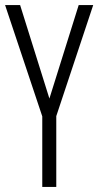

<svg xmlns="http://www.w3.org/2000/svg" viewBox="-20 -734 386 754"><path d="M174 -347 59 -714H0L146 -277V0H201V-278L346 -714H289Z"/></svg>

Font: Noto Sans Display Condensed Light
Style: Regular
Weight: 300
Width: 3
Designer: Monotype Design Team
Foundry: Monotype Imaging Inc.
Version: Version 1.900